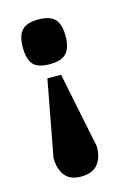

<svg xmlns="http://www.w3.org/2000/svg" viewBox="-98 -510 508 719"><g transform="rotate(-15 156.0 -151.0)"><path d="M99 -234H152L212 60Q212 103 191.5 128.5Q171 154 126 154Q84 154 64 128Q44 102 44 60ZM206 -370Q206 -325 187 -304Q168 -283 123 -283Q75 -283 57.5 -304Q40 -325 40 -370Q40 -415 59 -435.5Q78 -456 123 -456Q168 -456 187 -435.5Q206 -415 206 -370Z"/></g></svg>

Font: Bigshot One
Style: Regular
Weight: 400
Designer: Gesine Todt
Foundry: Gesine Todt
Version: Version 1.000